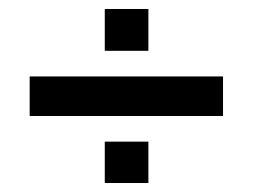

<svg xmlns="http://www.w3.org/2000/svg" viewBox="-20 -584 562 427"><path d="M213 -471V-564H310V-471ZM46 -326V-414H476V-326ZM213 -177V-269H310V-177Z"/></svg>

Font: Big Shoulders Text
Style: Bold
Weight: 700
Designer: Patric King
Foundry: XO Type Co
Version: Version 1.000; ttfautohint (v1.8.2)